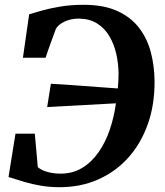

<svg xmlns="http://www.w3.org/2000/svg" viewBox="-20 -772 688 800"><path d="M228.5 8Q188 8 150.8 1.8Q113.5 -4.5 80 -14.5Q46.5 -24.5 15.5 -34.5L44.5 -215H125L137.5 -75.5Q153.5 -62 179 -55.2Q204.5 -48.5 232.5 -48.5Q283.5 -48.5 323 -72.8Q362.5 -97 391.2 -138.5Q420 -180 437.8 -232.8Q455.5 -285.5 463 -341.5L176.5 -326L192 -423Q213.5 -422 245.8 -419.8Q278 -417.5 316.2 -414.8Q354.5 -412 394.2 -409Q434 -406 471 -403.5Q472.5 -418.5 473.2 -434.8Q474 -451 474 -466.5Q473.5 -508 464.2 -548.5Q455 -589 435.2 -622Q415.5 -655 384.2 -674.5Q353 -694 309 -694.5Q286 -694.5 267 -688.8Q248 -683 234 -673.5Q220 -664 213 -652Q208 -638.5 202.5 -623.5Q197 -608.5 191.2 -592.8Q185.5 -577 180 -561.2Q174.5 -545.5 170 -531.5H75.5L101.5 -712.5Q119.5 -718 151.8 -727.2Q184 -736.5 228.8 -744.2Q273.5 -752 328.5 -752Q412.5 -752 469.2 -726Q526 -700 560 -655.2Q594 -610.5 608.8 -553.2Q623.5 -496 624 -433.5Q624.5 -334.5 595.5 -253.5Q566.5 -172.5 513.5 -114Q460.5 -55.5 388 -23.8Q315.5 8 228.5 8Z"/></svg>

Font: Merriweather 36pt
Style: Bold Italic
Weight: 700
Italic angle: -7.8°
Version: Version 2.101